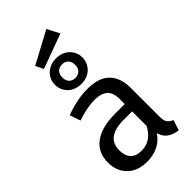

<svg xmlns="http://www.w3.org/2000/svg" viewBox="-292 -1037 1127 1127"><g transform="rotate(-45 272.0 -473.0)"><path d="M265 -539Q360 -539 405 -493Q450 -447 450 -364V-123Q450 -89 462 -74.5Q474 -60 494 -52L473 12Q429 7 402 -15Q375 -37 365 -86L358 -123V-360Q358 -417 330.5 -440.5Q303 -464 248 -464Q219 -464 183 -457Q147 -450 106 -436L83 -503Q132 -521 176.5 -530Q221 -539 265 -539ZM277 -321H373V-260H289Q216 -260 179.5 -233Q143 -206 143 -152Q143 -106 166 -81.5Q189 -57 234 -57Q279 -57 311.5 -82Q344 -107 367 -157L379 -82Q352 -33 309 -10.5Q266 12 213 12Q134 12 89.5 -32.5Q45 -77 45 -147Q45 -232 106 -276.5Q167 -321 277 -321ZM262 -796Q296 -796 321.5 -782Q347 -768 361.5 -744Q376 -720 376 -690Q376 -661 361.5 -636.5Q347 -612 321.5 -598Q296 -584 262 -584Q229 -584 203 -598Q177 -612 162.5 -636.5Q148 -661 148 -690Q148 -720 162.5 -744Q177 -768 203 -782Q229 -796 262 -796ZM262 -746Q237 -746 223 -731Q209 -716 209 -690Q209 -664 223 -649Q237 -634 262 -634Q286 -634 300.5 -649Q315 -664 315 -690Q315 -716 301 -731Q287 -746 262 -746ZM144 -851 344 -958 384 -881 168 -802Z"/></g></svg>

Font: Fira Sans Variable
Style: Regular
Weight: 400
Designer: Carrois Corporate & Edenspiekermann AG
Foundry: Carrois Corporate GbR & Edenspiekermann AG
Version: Version 4.202